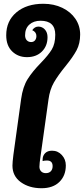

<svg xmlns="http://www.w3.org/2000/svg" viewBox="-20 -991 445 1018"><path d="M46 -113Q46 -130 51 -170L92 -466Q101 -531 126.5 -571.5Q152 -612 196 -657Q236 -698 254.5 -728.5Q273 -759 273 -807Q273 -881 195 -881Q158 -881 135.5 -860.5Q113 -840 113 -804Q113 -787 122 -777.5Q131 -768 145 -768Q158 -768 165.5 -777Q173 -786 173 -800Q173 -821 151 -831Q164 -850 183 -850Q204 -850 218 -834.5Q232 -819 232 -794Q232 -747 202 -717.5Q172 -688 123 -688Q76 -688 44.5 -718.5Q13 -749 13 -804Q13 -880 67 -925.5Q121 -971 210 -971Q266 -971 310.5 -949.5Q355 -928 380 -891Q405 -854 405 -808Q405 -760 386 -724.5Q367 -689 328 -641Q288 -592 266 -554Q244 -516 237 -463L195 -163Q189 -123 189 -107Q189 -92 198 -82.5Q207 -73 223 -73Q240 -73 249.5 -83Q259 -93 259 -110Q259 -140 229 -140Q215 -140 206 -137V-145Q206 -165 219 -178.5Q232 -192 256 -192Q287 -192 308 -169Q329 -146 329 -114Q329 -60 295 -26.5Q261 7 200 7Q135 7 90.5 -25Q46 -57 46 -113Z"/></svg>

Font: Krub
Style: Bold Italic
Weight: 700
Italic angle: -8°
Designer: Ekaluck Peanpanawate
Foundry: Cadson Demak Co.,Ltd.
Version: Version 1.000; ttfautohint (v1.6)